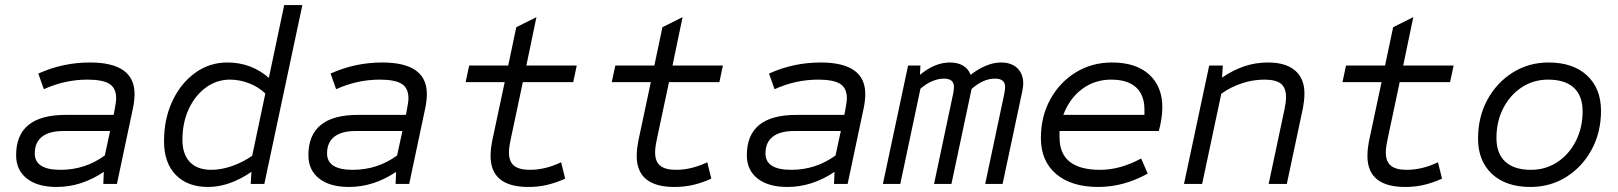

<svg xmlns="http://www.w3.org/2000/svg" viewBox="-20 -730 6420 762"><path d="M205 12Q129 12 86.5 -21.5Q44 -55 44 -114Q44 -274 240 -274H431L435 -295Q437 -308 439 -319Q441 -330 441 -340Q441 -380 414.5 -397Q388 -414 327 -414Q238 -414 154 -376L132 -438Q229 -482 337 -482Q514 -482 514 -357Q514 -332 508 -302L444 0H390L392 -48Q303 12 205 12ZM220 -56Q318 -56 396 -113L417 -210H231Q176 -210 147 -187.5Q118 -165 118 -121Q118 -56 220 -56Z M806 12Q724 12 677.5 -36Q631 -84 631 -169Q631 -258 664 -328.5Q697 -399 754 -440.5Q811 -482 882 -482Q977 -482 1047 -421L1108 -710H1180L1029 0H975L978 -48Q890 12 806 12ZM819 -56Q858 -56 901 -71Q944 -86 981 -112L1033 -359Q1006 -385 968.5 -399.5Q931 -414 893 -414Q840 -414 797 -382.5Q754 -351 729 -297Q704 -243 704 -175Q704 -118 733.5 -87Q763 -56 819 -56Z M1365 12Q1289 12 1246.5 -21.5Q1204 -55 1204 -114Q1204 -274 1400 -274H1591L1595 -295Q1597 -308 1599 -319Q1601 -330 1601 -340Q1601 -380 1574.5 -397Q1548 -414 1487 -414Q1398 -414 1314 -376L1292 -438Q1389 -482 1497 -482Q1674 -482 1674 -357Q1674 -332 1668 -302L1604 0H1550L1552 -48Q1463 12 1365 12ZM1380 -56Q1478 -56 1556 -113L1577 -210H1391Q1336 -210 1307 -187.5Q1278 -165 1278 -121Q1278 -56 1380 -56Z M2077 12Q1927 12 1927 -111Q1927 -128 1929 -143.5Q1931 -159 1933 -169L1983 -404H1828L1842 -470H1997L2029 -622L2109 -662L2069 -470H2269L2255 -404H2055L2006 -173Q2004 -163 2002 -150.5Q2000 -138 2000 -125Q2000 -89 2020 -72.5Q2040 -56 2083 -56Q2144 -56 2207 -86L2223 -21Q2188 -5 2152.5 3.5Q2117 12 2077 12Z M2657 12Q2507 12 2507 -111Q2507 -128 2509 -143.5Q2511 -159 2513 -169L2563 -404H2408L2422 -470H2577L2609 -622L2689 -662L2649 -470H2849L2835 -404H2635L2586 -173Q2584 -163 2582 -150.5Q2580 -138 2580 -125Q2580 -89 2600 -72.5Q2620 -56 2663 -56Q2724 -56 2787 -86L2803 -21Q2768 -5 2732.5 3.5Q2697 12 2657 12Z M3105 12Q3029 12 2986.5 -21.5Q2944 -55 2944 -114Q2944 -274 3140 -274H3331L3335 -295Q3337 -308 3339 -319Q3341 -330 3341 -340Q3341 -380 3314.5 -397Q3288 -414 3227 -414Q3138 -414 3054 -376L3032 -438Q3129 -482 3237 -482Q3414 -482 3414 -357Q3414 -332 3408 -302L3344 0H3290L3292 -48Q3203 12 3105 12ZM3120 -56Q3218 -56 3296 -113L3317 -210H3131Q3076 -210 3047 -187.5Q3018 -165 3018 -121Q3018 -56 3120 -56Z M3484 0 3584 -470H3633L3631 -433Q3690 -482 3750 -482Q3782 -482 3803 -469Q3824 -456 3832 -433Q3896 -482 3953 -482Q3994 -482 4017.5 -459.5Q4041 -437 4041 -398Q4041 -387 4037 -367L3959 0H3890L3966 -359Q3969 -374 3969 -385Q3969 -418 3929 -418Q3882 -418 3836 -377L3756 0H3687L3763 -359Q3766 -374 3766 -385Q3766 -418 3726 -418Q3704 -418 3680 -408Q3656 -398 3633 -378L3553 0Z M4339 12Q4232 12 4171.5 -39.5Q4111 -91 4111 -182Q4111 -267 4148 -335Q4185 -403 4249 -442.5Q4313 -482 4393 -482Q4488 -482 4540.5 -434.5Q4593 -387 4593 -304Q4593 -282 4589 -256.5Q4585 -231 4579 -210H4185V-185Q4185 -56 4346 -56Q4426 -56 4509 -101L4535 -41Q4439 12 4339 12ZM4200 -274H4522V-295Q4522 -353 4488.5 -383.5Q4455 -414 4390 -414Q4325 -414 4275 -377Q4225 -340 4200 -274Z M4679 0 4779 -470H4833L4830 -422Q4874 -452 4918.5 -467Q4963 -482 5012 -482Q5083 -482 5120 -450Q5157 -418 5157 -359Q5157 -343 5155 -327.5Q5153 -312 5151 -301L5087 0H5015L5078 -297Q5080 -308 5082 -320Q5084 -332 5084 -345Q5084 -381 5064 -397.5Q5044 -414 4998 -414Q4952 -414 4907.5 -399Q4863 -384 4827 -358L4751 0Z M5557 12Q5407 12 5407 -111Q5407 -128 5409 -143.5Q5411 -159 5413 -169L5463 -404H5308L5322 -470H5477L5509 -622L5589 -662L5549 -470H5749L5735 -404H5535L5486 -173Q5484 -163 5482 -150.5Q5480 -138 5480 -125Q5480 -89 5500 -72.5Q5520 -56 5563 -56Q5624 -56 5687 -86L5703 -21Q5668 -5 5632.5 3.5Q5597 12 5557 12Z M6054 12Q5957 12 5901.5 -39.5Q5846 -91 5846 -180Q5846 -266 5883 -334Q5920 -402 5983.5 -442Q6047 -482 6126 -482Q6223 -482 6278.5 -430.5Q6334 -379 6334 -290Q6334 -205 6297 -136.5Q6260 -68 6196.5 -28Q6133 12 6054 12ZM6056 -56Q6114 -56 6160.5 -86.5Q6207 -117 6234 -170Q6261 -223 6261 -288Q6261 -350 6226 -382Q6191 -414 6124 -414Q6066 -414 6019.5 -383.5Q5973 -353 5946 -300.5Q5919 -248 5919 -182Q5919 -121 5954 -88.5Q5989 -56 6056 -56Z"/></svg>

Font: Sometype Mono
Style: Italic
Weight: 400
Italic angle: -12°
Monospace: yes
Designer: Ryoichi Tsunekawa
Foundry: Dharma Type
Version: Version 1.000; ttfautohint (v1.8.3)